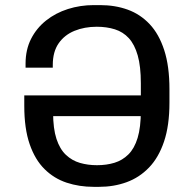

<svg xmlns="http://www.w3.org/2000/svg" viewBox="-20 -715 741 745"><path d="M343.5 10Q287.5 10 238.5 -6.2Q189.5 -22.5 152.8 -58.9Q116 -95.2 95.1 -155.6Q74.2 -216 74.2 -304.2V-344.8H186V-278.8Q186 -216 199.1 -176.1Q212.2 -136.2 235.9 -114Q259.5 -91.8 290.2 -82.9Q321 -74 356.2 -74Q393.5 -74 424.2 -83.4Q455 -92.8 478.2 -115.8Q501.5 -138.8 514 -179.9Q526.5 -221 526.5 -285V-392Q526.5 -457.2 514.4 -499.9Q502.2 -542.5 479.9 -566.9Q457.5 -591.2 425.8 -601.2Q394 -611.2 355.5 -611.2Q308 -611.2 269.1 -595.4Q230.2 -579.5 207.5 -546.8Q184.8 -514 184.8 -463V-452.5H79.2V-468.2Q79.2 -522.2 100.5 -564.1Q121.8 -606 158.8 -635.4Q195.8 -664.8 243.6 -680Q291.5 -695.2 344 -695.2H368.2Q426.5 -695.2 475.4 -677.6Q524.2 -660 560.6 -621.4Q597 -582.8 617.2 -520.5Q637.5 -458.2 637.5 -368.8V-316.5Q637.5 -228 616.5 -165.8Q595.5 -103.5 558.1 -64.8Q520.8 -26 471.1 -8Q421.5 10 364.5 10ZM101.8 -264.5V-344.8H604V-264.5Z"/></svg>

Font: Chivo Medium
Style: Regular
Weight: 500
Designer: Hector Gatti
Foundry: Omnibus-Type
Version: Version 2.002